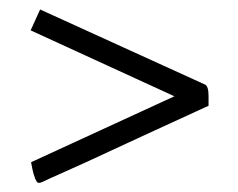

<svg xmlns="http://www.w3.org/2000/svg" viewBox="-20 -402 513 413"><path d="M420.4 -220.4Q428.6 -217.3 428.6 -195.9V-174.5Q363.3 -144.9 312.8 -121.4Q262.2 -98 224.5 -80.6Q159.2 -50 120.9 -33.2Q82.7 -16.3 72.4 -11.2Q62.2 -6.1 59.2 -11.2Q52 -21.4 46.9 -53.1L355.1 -194.9L45.9 -336.7L66.3 -381.6Z"/></svg>

Font: Suravaram
Style: Regular
Weight: 400
Designer: Purushoth Kumar Guthula
Foundry: SiliconAndhra, USA.
Version: Version 1.0.4; ttfautohint (v1.2.42-39fb)